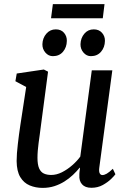

<svg xmlns="http://www.w3.org/2000/svg" viewBox="-20 -905 628 935"><path d="M187.5 10Q153.5 10 124.8 -2Q96 -14 78.8 -42.5Q61.5 -71 61 -120.5Q61 -138 62.5 -159Q64 -180 66.8 -203Q69.5 -226 72.5 -249.5Q75.5 -273 79 -295L107.5 -481.5L55 -509.5L61.5 -547L193.5 -566.5L214 -556L179 -291Q176.5 -269.5 173.5 -248.8Q170.5 -228 168 -208.8Q165.5 -189.5 164 -171.5Q162.5 -153.5 162.5 -136.5Q162.5 -103.5 170.5 -85.2Q178.5 -67 193.5 -60Q208.5 -53 229.5 -53Q255.5 -53 281.8 -66.2Q308 -79.5 331.5 -100Q355 -120.5 371 -142.5L427 -562.5H527L463.5 -88.5Q461 -70 465.5 -61.2Q470 -52.5 478.5 -52.5Q488 -52.5 499.8 -59.2Q511.5 -66 529.5 -83L542 -56.5Q537.5 -49.5 521.5 -33.8Q505.5 -18 480.8 -4.2Q456 9.5 425 9.5Q394.5 9.5 379.5 -7.5Q364.5 -24.5 366.5 -52.5Q366.5 -54.5 366.5 -58.5Q366.5 -62.5 367.2 -67.5Q368 -72.5 368.5 -77.8Q369 -83 369.5 -87.5L368 -88.5Q353.5 -70.5 335 -53Q316.5 -35.5 293.8 -21.2Q271 -7 244.8 1.5Q218.5 10 187.5 10ZM237.5 -631.5Q216 -631.5 201 -649Q186 -666.5 186.5 -690Q187.5 -720 205.8 -741Q224 -762 251.5 -762Q277.5 -762 291.8 -745.2Q306 -728.5 305.5 -706Q305 -674.5 286.8 -653Q268.5 -631.5 237.5 -631.5ZM422.5 -631.5Q401.5 -631.5 386.5 -649Q371.5 -666.5 372 -690Q373 -720 390.8 -741Q408.5 -762 436.5 -762Q462 -762 476.8 -745.2Q491.5 -728.5 491 -706Q490.5 -674.5 472 -653Q453.5 -631.5 422.5 -631.5ZM237.5 -885H489L480.5 -816H228.5Z"/></svg>

Font: Merriweather Light 18pt
Style: Italic
Weight: 400
Italic angle: -7.8°
Version: Version 2.101